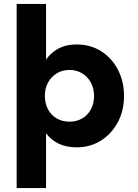

<svg xmlns="http://www.w3.org/2000/svg" viewBox="-20 -740 703 980"><path d="M65 220V-720H215V-436Q230 -457 251.5 -474.5Q273 -492 302.5 -502.5Q332 -513 372 -513Q441 -513 495.5 -479Q550 -445 581.5 -385Q613 -325 613 -250Q613 -175 581 -115.5Q549 -56 494.5 -22Q440 12 372 12Q318 12 279 -7Q240 -26 215 -60V220ZM335 -119Q371 -119 399.5 -135.5Q428 -152 444 -182Q460 -212 460 -250Q460 -288 444 -318Q428 -348 399.5 -365.5Q371 -383 335 -383Q298 -383 269.5 -365.5Q241 -348 225 -318.5Q209 -289 209 -251Q209 -212 225 -182Q241 -152 269.5 -135.5Q298 -119 335 -119Z"/></svg>

Font: DM Sans 17pt Black
Style: Regular
Weight: 900
Version: Version 4.004;gftools[0.9.30]